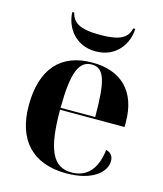

<svg xmlns="http://www.w3.org/2000/svg" viewBox="-115 -848 801 943"><g transform="rotate(15 285.5 -376.5)"><path d="M295 -606C400 -606 453 -688 455 -763H445C434 -715 400 -690 295 -690C190 -690 156 -715 145 -763H135C137 -688 190 -606 295 -606ZM311 10C443 10 508 -48 508 -105C508 -127 498 -146 471 -152C458 -42 404 -1 334 -1C239 -1 201 -82 201 -284H529V-308C529 -467 440 -549 295 -549C137 -549 47 -453 47 -265C47 -91 138 10 311 10ZM377 -294H201C202 -475 230 -539 295 -539C359 -539 377 -475 377 -294Z"/></g></svg>

Font: Noto Serif Display
Style: Bold
Weight: 700
Designer: Monotype Design Team
Foundry: Monotype Imaging Inc.
Version: Version 2.009